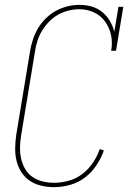

<svg xmlns="http://www.w3.org/2000/svg" viewBox="-20 -763 540 791"><path d="M203 8Q176 8 150 2Q124 -4 103 -18Q82 -32 68 -54Q54 -76 48 -101Q42 -126 42.5 -153.5Q43 -181 47 -208L104 -553Q108 -577 116 -601Q124 -625 137 -647Q150 -669 169.5 -688Q189 -707 211.5 -719Q234 -731 258.5 -737Q283 -743 307 -743Q334 -743 358 -736Q382 -729 401 -713.5Q420 -698 432.5 -677Q445 -656 451 -632L468 -735H488L458 -554H438Q444 -587 437.5 -618Q431 -649 413.5 -673.5Q396 -698 368 -711.5Q340 -725 307 -725Q285 -725 262.5 -719.5Q240 -714 219.5 -702.5Q199 -691 182 -673.5Q165 -656 153 -636Q141 -616 134 -594Q127 -572 124 -550L67 -205Q63 -181 62.5 -156.5Q62 -132 67 -109.5Q72 -87 83.5 -67Q95 -47 114 -34Q133 -21 156 -15.5Q179 -10 203 -10Q233 -10 263.5 -18.5Q294 -27 319.5 -46.5Q345 -66 363 -93Q381 -120 391 -149L408 -143Q397 -112 377.5 -82.5Q358 -53 330.5 -32Q303 -11 269.5 -1.5Q236 8 203 8Z"/></svg>

Font: Iosevka Curly Slab Thin
Style: Italic
Weight: 100
Italic angle: -9°
Monospace: yes
Designer: Belleve Invis
Foundry: Belleve Invis
Version: Version 22.1.2; ttfautohint (v1.8.4)